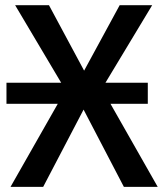

<svg xmlns="http://www.w3.org/2000/svg" viewBox="-20 -728 655 748"><path d="M39 -707.7H170.8L307.7 -452.8L446.2 -707.7H572.8L376.9 -382.6L594.4 0H462.6L305.6 -301L148.2 0H21L235.4 -376.9ZM5.2 -323.5V-405.7H555.8V-323.5Z"/></svg>

Font: Fira Code Medium
Style: Regular
Weight: 500
Designer: Carrois Corporate, Edenspiekermann AG, Nikita Prokopov
Foundry: Carrois Corporate, Edenspiekermann AG, Nikita Prokopov
Version: Version 6.002